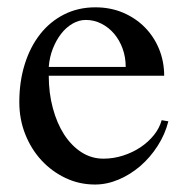

<svg xmlns="http://www.w3.org/2000/svg" viewBox="-20 -489 502 519"><path d="M236.8 9.8Q194.3 9.8 157.2 -7.8Q120.1 -25.4 92.3 -55.4Q64.5 -85.4 48.3 -126Q32.2 -166.5 32.2 -212.9Q32.2 -268.6 46.9 -315.4Q61.5 -362.3 88.4 -396.5Q115.2 -430.7 153.3 -450Q191.4 -469.2 237.8 -469.2Q278.8 -469.2 313 -454.6Q347.2 -439.9 371.8 -414.8Q396.5 -389.6 410.2 -356Q423.8 -322.3 423.8 -284.2H111.8Q111.8 -237.8 122.8 -196.8Q133.8 -155.8 153.3 -125.5Q172.9 -95.2 200 -77.6Q227.1 -60.1 259.8 -60.1Q286.6 -60.1 312.5 -68.4Q338.4 -76.7 359.6 -90.8Q380.9 -105 396 -123.8Q411.1 -142.6 417 -164.1L435.1 -161.1Q426.3 -126 406.2 -94.7Q386.2 -63.5 359.4 -40.3Q332.5 -17.1 300.8 -3.7Q269 9.8 236.8 9.8ZM319.8 -308.1Q319.8 -334.5 311.5 -357.4Q303.2 -380.4 288.6 -397.7Q273.9 -415 254.2 -425Q234.4 -435.1 211.9 -435.1Q193.4 -435.1 176 -425Q158.7 -415 145.3 -397.7Q131.8 -380.4 122.8 -357.4Q113.8 -334.5 111.8 -308.1Z"/></svg>

Font: Tunjung putih
Style: Regular
Weight: 400
Designer: R.S. Wihananto
Foundry: R.S. Wihananto
Version: Version 2.0.1